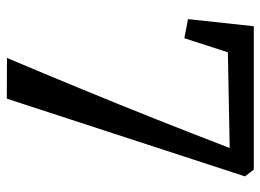

<svg xmlns="http://www.w3.org/2000/svg" viewBox="-123 -660 784 578"><g transform="rotate(90 269.0 -371.0)"><path d="M277 0.5 154.5 0Q202 -112.5 248.2 -224.8Q294.5 -337 339 -449Q383.5 -561 425.5 -670.5L137.5 -665L95 -534L37.5 -545L59 -743H490.5L511 -716.5Z"/></g></svg>

Font: Merriweather 24pt SemiCondensed
Style: Regular
Weight: 400
Width: 4
Designer: Eben Sorkin
Foundry: Eben Sorkin
Version: Version 2.100